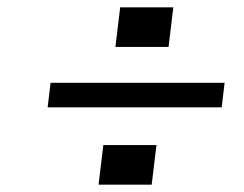

<svg xmlns="http://www.w3.org/2000/svg" viewBox="-20 -575 665 524"><path d="M585 -282 593 -349H118L110 -282ZM440 -447 453 -555H308L295 -447ZM394 -71 407 -179H262L249 -71Z"/></svg>

Font: Gamestation Extended
Style: Italic
Weight: 400
Width: 7
Designer: Jonas Hecksher
Foundry: Jonas Hecksher, Playtypeª, e-types AS
Version: Version 1.003